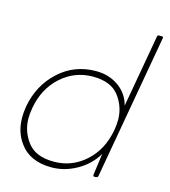

<svg xmlns="http://www.w3.org/2000/svg" viewBox="-113 -840 830 940"><g transform="rotate(15 302.5 -370.0)"><path d="M234 10Q124 10 72 -63Q33 -116 33 -190Q33 -217 38 -246Q58 -357 136.5 -429.5Q215 -502 325 -502Q391 -502 439.5 -467.5Q488 -433 503 -375L568 -742Q569 -750 577 -750H591Q598 -750 598 -744L468 -8Q467 0 450 0Q443 0 443 -8L458 -118Q423 -59 361.5 -24.5Q300 10 234 10ZM238 -20Q330 -20 398.5 -82Q467 -144 485 -246Q490 -274 490 -299Q490 -365 449.5 -418.5Q409 -472 317 -472Q225 -472 156 -410Q87 -348 69 -246Q64 -218 64 -193Q64 -127 105 -73.5Q146 -20 238 -20Z"/></g></svg>

Font: YamahaIndonesia935. App Thin
Style: Italic
Weight: 100
Italic angle: -10°
Designer: Dalton Maag Ltd
Foundry: Dalton Maag Ltd
Version: Version 1.002; January 01, 2024; Regular/Italic